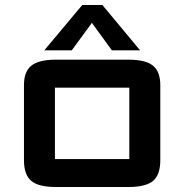

<svg xmlns="http://www.w3.org/2000/svg" viewBox="-20 -744 738 769"><path d="M76 -102V-403Q76 -457.5 105.8 -481.2Q135.5 -505 204 -505H494Q563 -505 592.5 -481.2Q622 -457.5 622 -403V-102Q622 -44 593 -19.5Q564 5 494 5H204Q134.5 5 105.2 -19.5Q76 -44 76 -102ZM200 -107Q200 -107 200 -107Q200 -107 200 -107H498Q498 -107 498 -107Q498 -107 498 -107V-393Q498 -393 498 -393Q498 -393 498 -393H200Q200 -393 200 -393Q200 -393 200 -393ZM157.5 -542.5 309.5 -724H390L541 -542.5H428L348 -652.5L267.5 -542.5Z"/></svg>

Font: Science Gothic
Style: Regular
Weight: 400
Designer: Thomas Phinney, Vassil Kateliev, Brandon Buerkle
Foundry: Font Detective LLC
Version: Version 1.018